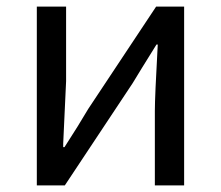

<svg xmlns="http://www.w3.org/2000/svg" viewBox="-20 -563 671 583"><path d="M91.8 0V-543H180.7V-316.4Q180.7 -310.5 171.9 -127Q171.9 -121.1 171.9 -116.2H175.8Q218.8 -182.6 248 -232.4L454.1 -543H539.1V0H450.2V-226.6Q450.2 -268.6 459 -427.7H455.1Q403.3 -344.7 382.8 -310.5L176.8 0Z"/></svg>

Font: Taipei Sans TC Beta
Style: Regular
Weight: 400
Designer: JT Foundry
Foundry: JT Foundry
Version: Version 1.000